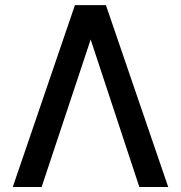

<svg xmlns="http://www.w3.org/2000/svg" viewBox="-20 -743 719 763"><path d="M340.3 -585.9 145.5 0H30.8L277.8 -722.7H400.9L648.4 0H533.7Z"/></svg>

Font: Giphurs Medium
Style: Regular
Weight: 500
Version: Version 0.920; ttfautohint (v1.8.4.7-5d5b)